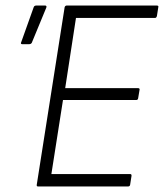

<svg xmlns="http://www.w3.org/2000/svg" viewBox="-20 -675 594 695"><path d="M118 0Q112 0 113 -6L214 -649Q216 -655 222 -655H547Q555 -655 553 -649L548 -617Q546 -610 541 -610H255L216 -356H479Q487 -356 485 -349L480 -319Q479 -313 473 -313H208L166 -45H451Q457 -45 456 -38L451 -6Q450 0 443 0ZM61 -515Q53 -515 57 -523L102 -649Q104 -655 112 -655H143Q147 -655 148 -652.5Q149 -650 147 -646L95 -520Q93 -517 90.5 -516Q88 -515 84 -515Z"/></svg>

Font: Sofia Sans Semi Condensed Light
Style: Italic
Weight: 300
Italic angle: -9°
Version: Version 4.100